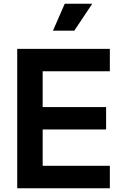

<svg xmlns="http://www.w3.org/2000/svg" viewBox="-20 -1006 635 1026"><path d="M72 -745H567V-625H208V-434H547V-314H208V-120H567V0H72ZM326 -986H473L377 -842H263Z"/></svg>

Font: Eudoxus Sans
Style: Bold
Weight: 700
Designer: Stijn de Vries
Foundry: tokotype
Version: Version 2.005